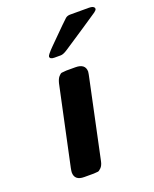

<svg xmlns="http://www.w3.org/2000/svg" viewBox="-130 -753 664 828"><g transform="rotate(-20 202.5 -339.5)"><path d="M67.9 -37.1Q67.9 -42 70.8 -57.1L147.9 -418Q152.8 -437 160.9 -446Q168.9 -455.1 174.6 -456.1Q180.2 -457 195.8 -458H237.8Q282.7 -458 283.2 -421.9Q283.2 -418 281.5 -410.4Q279.8 -402.8 279.8 -401.9L203.1 -40Q199.2 -21 189.7 -11.5Q180.2 -2 175 -1.5Q169.9 -1 155.8 0H111.8Q67.9 0 67.9 -37.1ZM146.5 -540Q146.5 -546.9 176.3 -577.1Q270.5 -671.4 272.5 -671.9Q280.3 -678.7 292.5 -679.2H380.4Q401.4 -679.2 405.3 -668.9V-664.1Q404.3 -659.2 394.8 -652.1Q385.3 -645 326.2 -606Q270 -568.8 228 -541Q208 -527.8 196.3 -527.8H167.5Q146.5 -527.8 146.5 -540Z"/></g></svg>

Font: CMU Sans Serif
Style: BoldOblique
Weight: 700
Italic angle: -12°
Version: Version 0.7.0